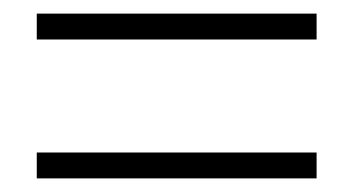

<svg xmlns="http://www.w3.org/2000/svg" viewBox="-20 -471 519 282"><path d="M34 -413V-451H445V-413ZM34 -209V-247H445V-209Z"/></svg>

Font: Source Sans 3 Light
Style: Regular
Weight: 300
Designer: Paul D. Hunt
Foundry: Adobe
Version: Version 3.052;hotconv 1.1.0;makeotfexe 2.6.0